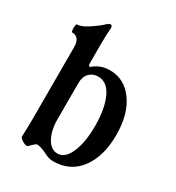

<svg xmlns="http://www.w3.org/2000/svg" viewBox="-149 -679 713 780"><g transform="rotate(30 207.0 -288.5)"><path d="M217 11Q195 11 169 -4Q142 -16 128 -16Q122 -16 98 9Q96 10 92 10Q84 10 71 1.5Q58 -7 58 -13Q60 -57 60 -97V-432Q60 -481 24 -481Q19 -481 19 -500Q19 -519 24 -519Q43 -519 71 -537Q84 -545 102.5 -559Q121 -573 125 -578Q136 -588 141 -588Q151 -588 151 -575Q148 -544 148 -493V-410Q148 -396 154 -396Q158 -396 161 -400Q192 -425 234 -425Q302 -425 344.5 -366Q387 -307 387 -209Q387 -110 342 -49.5Q297 11 217 11ZM217 -25Q252 -25 273 -73Q294 -121 294 -198Q294 -279 271 -329Q248 -379 205 -379Q180 -379 164 -362Q148 -345 148 -316V-145Q148 -94 167 -59.5Q186 -25 217 -25Z"/></g></svg>

Font: Junicode Cond Medium
Style: Regular
Weight: 500
Width: 3
Designer: Peter S. Baker
Version: Version 2.201